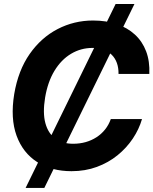

<svg xmlns="http://www.w3.org/2000/svg" viewBox="-20 -839 761 952"><path d="M107 92.8 553.3 -819.3H646.7L199.8 92.8ZM334.5 9.8Q235.4 9.8 164.4 -35.5Q93.4 -80.8 62.1 -166.4Q30.9 -252.1 50.5 -372.7Q70.3 -489.9 127.1 -571.3Q184 -652.6 265.8 -695Q347.6 -737.3 441.3 -737.3Q506.3 -737.3 558.9 -719.6Q611.4 -701.9 648.6 -667.8Q685.8 -633.8 704.5 -584.6Q723.2 -535.4 720.4 -472.5H567.7Q568.1 -502.9 559.5 -526.8Q550.9 -550.6 534.1 -567.2Q517.4 -583.8 493.4 -592.6Q469.3 -601.4 439.2 -601.4Q380.9 -601.4 332.2 -572.2Q283.5 -543.1 250 -487.9Q216.6 -432.7 203.6 -354.9Q191.2 -279.2 205 -228.4Q218.8 -177.5 254.3 -151.9Q289.7 -126.2 342.7 -126.2Q375.4 -126.2 404.7 -134.4Q434 -142.7 458.4 -158.5Q482.9 -174.3 501 -197Q519.1 -219.6 529.4 -248.6H684.1Q669.5 -198.3 638.7 -152.1Q607.8 -105.8 562.8 -69.2Q517.9 -32.7 460.4 -11.5Q402.8 9.8 334.5 9.8Z"/></svg>

Font: Inter Tight
Style: Italic
Weight: 400
Italic angle: -9.39999°
Designer: Rasmus Andersson
Foundry: rsms
Version: Version 3.002